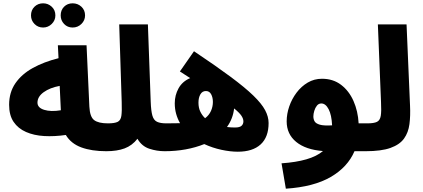

<svg xmlns="http://www.w3.org/2000/svg" viewBox="-20 -907 2550 1158"><path d="M418 -741Q387 -741 366.5 -762.5Q346 -784 346 -814Q346 -846 366.5 -866.5Q387 -887 418 -887Q449 -887 471 -866.5Q493 -846 493 -814Q493 -784 471 -762.5Q449 -741 418 -741ZM240 -741Q209 -741 188 -762.5Q167 -784 167 -814Q167 -846 188 -866.5Q209 -887 240 -887Q270 -887 292 -866.5Q314 -846 314 -814Q314 -784 292 -762.5Q270 -741 240 -741Z M621 5Q533 5 470.5 -18Q408 -41 377 -93Q308 -83 246.5 -86.5Q185 -90 137 -111Q89 -132 62 -172Q35 -212 35 -275Q35 -350 73 -405Q111 -460 178 -497Q245 -534 333 -556L329 -634H502L519 -264Q522 -202 548 -182.5Q574 -163 631 -163Q679 -163 700 -139Q721 -115 721 -81Q721 -43 696 -19Q671 5 621 5ZM206 -288Q206 -257 246.5 -244.5Q287 -232 347 -242L340 -389Q281 -378 243.5 -351Q206 -324 206 -288Z M621 5 631 -163Q671 -163 689.5 -172Q708 -181 712 -208.5Q716 -236 714 -292L699 -760H872L889 -293Q891 -238 899 -210Q907 -182 927 -172.5Q947 -163 983 -163Q1031 -163 1052 -139Q1073 -115 1073 -81Q1073 -43 1048 -19Q1023 5 973 5Q926 5 880.5 -10Q835 -25 809 -70Q777 -29 731.5 -12Q686 5 621 5Z M1414 8Q1369 8 1315.5 -3.5Q1262 -15 1212 -38Q1160 -17 1099.5 -6Q1039 5 973 5L983 -163Q1031 -163 1066 -164Q1051 -190 1042.5 -220Q1034 -250 1034 -284Q1034 -333 1057 -374.5Q1080 -416 1127 -436Q1099 -454 1065 -476L1150 -598Q1283 -509 1370.5 -444Q1458 -379 1508 -330.5Q1558 -282 1579 -242.5Q1600 -203 1600 -165Q1600 -80 1552 -36Q1504 8 1414 8ZM1177 -288Q1177 -257 1188 -234Q1199 -211 1217 -194Q1241 -212 1252.5 -238Q1264 -264 1264 -292Q1264 -319 1253.5 -338.5Q1243 -358 1222 -358Q1200 -358 1188.5 -338Q1177 -318 1177 -288ZM1448 -175Q1448 -191 1436 -209Q1424 -227 1392 -253Q1385 -191 1349 -141Q1373 -138 1397 -138Q1426 -138 1437 -148.5Q1448 -159 1448 -175Z M1704 231 1678 78Q1765 72 1827.5 54Q1890 36 1928 4Q1824 -4 1766.5 -51Q1709 -98 1709 -175Q1709 -220 1724.5 -265Q1740 -310 1768.5 -348Q1797 -386 1836 -409Q1875 -432 1922 -432Q1989 -432 2037 -395.5Q2085 -359 2112 -298Q2139 -237 2143 -163H2195Q2243 -163 2264 -139Q2285 -115 2285 -81Q2285 -43 2260 -19Q2235 5 2185 5H2118Q2077 101 1974.5 160.5Q1872 220 1704 231ZM1870 -205Q1870 -188 1877.5 -175Q1885 -162 1909 -155Q1933 -148 1983 -151Q1980 -214 1962 -248.5Q1944 -283 1918 -283Q1902 -283 1891.5 -270Q1881 -257 1875.5 -238.5Q1870 -220 1870 -205Z M2185 5 2195 -163Q2235 -163 2253.5 -172Q2272 -181 2276.5 -208.5Q2281 -236 2278 -292L2259 -760H2432L2453 -270Q2456 -209 2449.5 -158.5Q2443 -108 2417 -71.5Q2391 -35 2335.5 -15Q2280 5 2185 5Z"/></svg>

Font: Noto Sans Arabic Blk
Style: Regular
Weight: 900
Designer: Monotype Design Team, Nadine Chahine, Nizar Qandah and Khaled Hosny
Foundry: Monotype Imaging Inc.
Version: Version 2.012; ttfautohint (v1.8.4.7-5d5b)